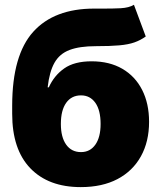

<svg xmlns="http://www.w3.org/2000/svg" viewBox="-20 -763 666 793"><path d="M533.2 -743.2 582 -612.3Q560.1 -596.7 535.2 -587.9Q510.3 -579.1 472.9 -575.7Q435.5 -572.3 376 -572.3Q308.6 -572.3 267.3 -556.6Q226.1 -541 205.1 -503.9Q184.1 -466.8 176.8 -402.3H181.6Q203.6 -451.2 245.4 -480.5Q287.1 -509.8 358.4 -509.8Q432.1 -509.8 485.4 -478.8Q538.6 -447.8 567.1 -391.6Q595.7 -335.4 595.7 -259.8Q595.7 -178.2 562 -117.4Q528.3 -56.6 465.3 -23.4Q402.3 9.8 313.5 9.8Q180.2 9.8 105.2 -68.1Q30.3 -146 30.3 -293V-328.1Q30.8 -535.6 117.2 -631.6Q203.6 -727.5 369.1 -727.5Q376.5 -727.5 383.3 -727.5Q390.1 -727.5 396.5 -727.5Q443.4 -727.1 478.3 -729Q513.2 -731 533.2 -743.2ZM314.5 -134.8Q352.1 -134.8 373.8 -165.5Q395.5 -196.3 395.5 -251Q395.5 -307.6 373.8 -338.4Q352.1 -369.1 314.5 -369.1Q275.4 -369.1 253.4 -338.4Q231.4 -307.6 231.4 -251Q231.4 -196.3 253.4 -165.5Q275.4 -134.8 314.5 -134.8Z"/></svg>

Font: Inter Black
Style: Regular
Weight: 900
Designer: Rasmus Andersson
Foundry: rsms
Version: Version 4.000;git-a52131595